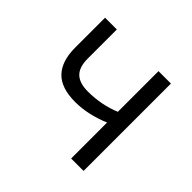

<svg xmlns="http://www.w3.org/2000/svg" viewBox="-133 -664 808 808"><g transform="rotate(45 271.0 -260.0)"><path d="M383 0H457V-520H383V-278Q350 -264 311.5 -256.5Q273 -249 234 -249Q183 -249 159 -272.5Q135 -296 135 -347V-520H65V-342Q65 -262 104 -221Q143 -180 227 -180Q266 -180 305.5 -189Q345 -198 383 -214Z"/></g></svg>

Font: Fixel Variable
Style: Regular
Weight: 100
Width: 3
Designer: AlfaBravo + MacPaw
Foundry: Kyrylo Tkachov, Marchela Mozhyna, Serhii Makarenko, Maria Weinstein, Zakhar Kryvoshyya
Version: Version 1.211